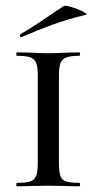

<svg xmlns="http://www.w3.org/2000/svg" viewBox="-20 -651 337 671"><path d="M257 -12Q260 -12 260 -6Q260 0 257 0Q228 0 212 -1L148 -2L86 -1Q69 0 39 0Q37 0 37 -6Q37 -12 39 -12Q71 -12 86 -17Q101 -22 106.5 -36.5Q112 -51 112 -81V-387Q112 -417 106.5 -431Q101 -445 86 -450.5Q71 -456 39 -456Q37 -456 37 -462Q37 -468 39 -468L86 -467Q124 -465 148 -465Q174 -465 214 -467L257 -468Q260 -468 260 -462Q260 -456 257 -456Q226 -456 211 -450Q196 -444 191 -429.5Q186 -415 186 -385V-81Q186 -51 191 -36.5Q196 -22 210.5 -17Q225 -12 257 -12ZM55 -521Q51 -521 50 -525.5Q49 -530 52 -532Q88 -552 155 -598Q187 -620 203 -630Q208 -633 231 -626Q254 -619 271 -610Q288 -601 279 -599Q217 -584 165.5 -565.5Q114 -547 57 -522Z"/></svg>

Font: Cormorant SC Medium
Style: Regular
Weight: 500
Designer: Christian Thalmann (Catharsis Fonts)
Version: Version 3.000